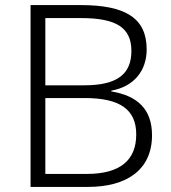

<svg xmlns="http://www.w3.org/2000/svg" viewBox="-20 -734 672 754"><path d="M298 -714H100V0H326C475 0 577 -65 577 -203C577 -304 521 -358 417 -375V-378C507 -394 556 -457 556 -540C556 -662 474 -714 298 -714ZM311 -399H158V-663H298C436 -663 496 -626 496 -534C496 -445 443 -399 311 -399ZM158 -349H312C450 -349 515 -305 515 -206C515 -105 452 -51 321 -51H158Z"/></svg>

Font: Noto Sans Kannada Light
Style: Regular
Weight: 300
Designer: Jelle Bosma - Monotype Design Team
Foundry: Monotype Imaging Inc.
Version: Version 2.005